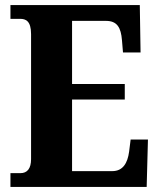

<svg xmlns="http://www.w3.org/2000/svg" viewBox="-20 -734 625 754"><path d="M21 0H556L561 -186H493L487 -138C481 -94 463 -62 421 -62H263V-343H470V-404H263V-652H396C440 -652 455 -626 459 -576L463 -528H532L529 -714H21V-660H59C81 -660 102 -652 102 -600V-109C102 -72 87 -54 60 -54H21Z"/></svg>

Font: Noto Serif Khmer Condensed ExtraBold
Style: Regular
Weight: 800
Width: 3
Designer: Danh Hong and the Monotype Design Team
Foundry: Monotype Imaging Inc.
Version: Version 2.004